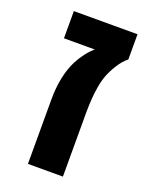

<svg xmlns="http://www.w3.org/2000/svg" viewBox="-123 -696 588 761"><g transform="rotate(20 171.0 -315.5)"><path d="M90.8 0V-271.5Q90.8 -370.6 125 -439Q150.4 -487.3 184.6 -516.6H54.7V-631.3H323.2V-524.9Q302.2 -508.3 286.1 -482.4Q270 -456.5 260.3 -432.1Q251.5 -408.7 246.8 -380.9Q242.2 -353 240.7 -332Q239.7 -320.3 239 -305.2Q238.3 -290 238.3 -271.5V0Z"/></g></svg>

Font: Open Sans
Style: Bold
Weight: 700
Designer: Monotype Design Team
Foundry: Monotype Imaging Inc.
Version: Version 3.000; ttfautohint (v1.8.4)